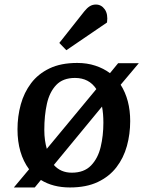

<svg xmlns="http://www.w3.org/2000/svg" viewBox="-20 -811 649 845"><path d="M41 14 108 -66Q57 -135 57 -242Q57 -299 71.5 -351.5Q86 -404 117 -445Q148 -486 198 -510Q248 -534 320 -534Q363 -534 399.5 -522Q436 -510 464 -489L500 -533H591L511 -438Q553 -372 553 -278Q553 -221 538.5 -168.5Q524 -116 492.5 -75Q461 -34 410.5 -10Q360 14 288 14Q213 14 160 -19L133 14ZM186 -156 404 -419Q372 -468 310 -468Q257 -468 227.5 -437Q198 -406 186.5 -354.5Q175 -303 175 -239Q175 -215 178 -194Q181 -173 186 -156ZM296 -51Q350 -51 380.5 -82.5Q411 -114 423 -164Q435 -214 435 -271Q435 -291 433.5 -308.5Q432 -326 429 -342L217 -85Q247 -51 296 -51ZM351 -761Q363 -776 375 -783.5Q387 -791 402 -791Q426 -791 441 -770Q456 -749 451 -712L272 -590L241 -622Z"/></svg>

Font: Literata 7pt Medium
Style: Italic
Weight: 500
Italic angle: -2°
Designer: Latin by Veronika Burian and Jose Scaglione. Greek by Irene Vlachou. Cyrillic by Vera Evstafieva
Foundry: TypeTogether
Version: Version 3.002